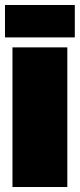

<svg xmlns="http://www.w3.org/2000/svg" viewBox="-20 -750 320 770"><path d="M0 -600V-730H280V-600ZM30 0V-560H250V0Z"/></svg>

Font: Tektur Condensed Black
Style: Regular
Weight: 900
Width: 3
Designer: Adam Jagosz
Foundry: Adam Jagosz
Version: Version 1.005;gftools[0.9.30]